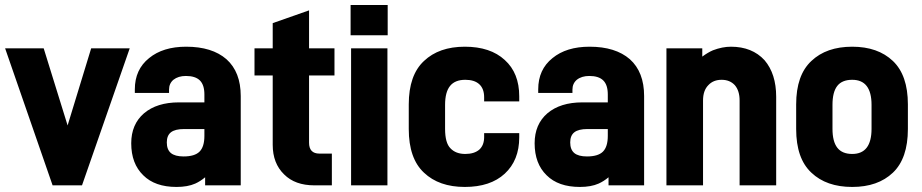

<svg xmlns="http://www.w3.org/2000/svg" viewBox="-25 -720 3629 756"><path d="M334 -529.8H485.8L297.9 9.8H182.1L-4.9 -529.8H147L241.2 -226.1Z M866.7 -486.8Q922.9 -436.5 922.9 -341.8V9.8H782.7V-22Q764.2 -6.3 743.7 2.9Q713.9 16.1 669.9 16.1Q585 16.1 539.1 -29.8Q491.7 -75.7 491.7 -155.8Q491.7 -230.5 542 -273.9Q592.8 -316.9 679.7 -316.9H779.8V-348.1Q779.8 -385.7 762 -403.3Q744.1 -420.9 707 -420.9Q676.8 -420.9 657.7 -405.8Q640.6 -391.1 640.6 -367.2V-354H505.9V-368.2Q505.9 -446.3 562 -491.2Q616.7 -536.1 708 -536.1Q810.1 -536.1 866.7 -486.8ZM779.8 -185.1V-211.9H699.7Q664.6 -211.9 648.2 -199.2Q631.8 -186.5 631.8 -159.2Q631.8 -130.9 647.9 -117.4Q664.1 -104 697.8 -104Q741.7 -104 760.7 -123Q779.8 -142.1 779.8 -185.1Z M1191.9 -158.2Q1191.9 -115.2 1232.9 -115.2H1281.7V9.8H1212.9Q1136.7 9.8 1093.8 -33.2Q1048.8 -76.7 1048.8 -149.9V-422.9H977.1V-529.8H1048.8V-628.9L1191.9 -679.2V-529.8H1292V-422.9H1191.9Z M1501.5 -700.2V-581.1H1355.5V-700.2ZM1500.5 -529.8V9.8H1357.4V-529.8Z M1644.5 -40Q1584.5 -95.7 1584.5 -211.9V-309.1Q1584.5 -424.3 1644.5 -480Q1703.6 -536.1 1805.2 -536.1Q1905.8 -536.1 1962.4 -483.9Q2019.5 -432.6 2019.5 -340.8V-320.8H1881.3V-336.9Q1881.3 -370.6 1862.3 -388.2Q1843.3 -405.8 1807.1 -405.8Q1766.6 -405.8 1747.1 -381.6Q1727.5 -357.4 1727.5 -307.1V-212.9Q1727.5 -157.2 1748.5 -136.2Q1769.5 -113.8 1807.1 -113.8Q1842.3 -113.8 1862.3 -130.9Q1881.3 -148.4 1881.3 -180.2V-195.8H2019.5V-179.2Q2019.5 -88.9 1962.4 -36.1Q1905.8 16.1 1805.2 16.1Q1703.6 16.1 1644.5 -40Z M2455.1 -486.8Q2511.2 -436.5 2511.2 -341.8V9.8H2371.1V-22Q2352.5 -6.3 2332 2.9Q2302.2 16.1 2258.3 16.1Q2173.3 16.1 2127.4 -29.8Q2080.1 -75.7 2080.1 -155.8Q2080.1 -230.5 2130.4 -273.9Q2181.2 -316.9 2268.1 -316.9H2368.2V-348.1Q2368.2 -385.7 2350.3 -403.3Q2332.5 -420.9 2295.4 -420.9Q2265.1 -420.9 2246.1 -405.8Q2229 -391.1 2229 -367.2V-354H2094.2V-368.2Q2094.2 -446.3 2150.4 -491.2Q2205.1 -536.1 2296.4 -536.1Q2398.4 -536.1 2455.1 -486.8ZM2368.2 -185.1V-211.9H2288.1Q2252.9 -211.9 2236.6 -199.2Q2220.2 -186.5 2220.2 -159.2Q2220.2 -130.9 2236.3 -117.4Q2252.4 -104 2286.1 -104Q2330.1 -104 2349.1 -123Q2368.2 -142.1 2368.2 -185.1Z M2740.2 -529.8V-497.1Q2762.7 -513.7 2782.2 -522Q2819.3 -536.1 2853 -536.1Q2936.5 -536.1 2985.4 -482.9Q3031.2 -429.2 3031.2 -338.9V9.8H2887.2V-324.2Q2887.2 -362.8 2868.2 -384.8Q2848.6 -405.8 2816.4 -405.8Q2783.7 -405.8 2764.2 -384.8Q2743.2 -363.8 2743.2 -324.2V9.8H2599.1V-529.8Z M3169.9 -40Q3109.9 -95.7 3109.9 -211.9V-309.1Q3109.9 -424.3 3169.9 -480Q3229 -536.1 3330.6 -536.1Q3431.6 -536.1 3490.7 -480Q3549.8 -423.8 3549.8 -309.1V-211.9Q3549.8 -96.2 3490.7 -40Q3431.6 16.1 3330.6 16.1Q3229 16.1 3169.9 -40ZM3406.7 -307.1Q3406.7 -405.8 3330.6 -405.8Q3290.5 -405.8 3271.7 -381.6Q3252.9 -357.4 3252.9 -307.1V-212.9Q3252.9 -162.6 3272 -138.2Q3291 -113.8 3330.6 -113.8Q3406.7 -113.8 3406.7 -212.9Z"/></svg>

Font: D-DIN-PRO Heavy
Style: Bold
Weight: 900
Designer: Charles Nix
Foundry: CyberFei
Version: Version 1.000;hotconv 1.0.109;makeotfexe 2.5.65596